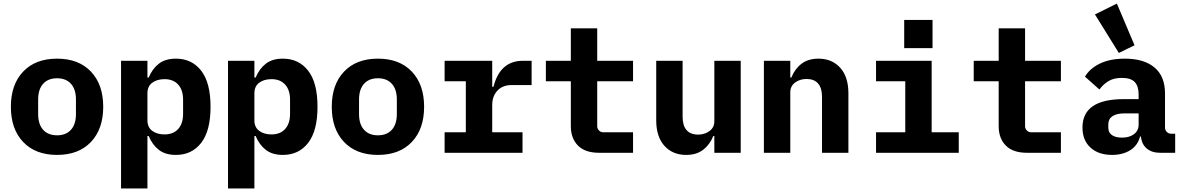

<svg xmlns="http://www.w3.org/2000/svg" viewBox="-20 -857 6640 1077"><path d="M41 -258Q41 -383 110 -455.5Q179 -528 300 -528Q421 -528 490 -455.5Q559 -383 559 -258Q559 -133 490 -60.5Q421 12 300 12Q179 12 110 -60.5Q41 -133 41 -258ZM406 -217V-299Q406 -356 378 -387Q350 -418 300 -418Q250 -418 222 -387Q194 -356 194 -299V-217Q194 -160 222 -129Q250 -98 300 -98Q350 -98 378 -129Q406 -160 406 -217Z M659 -516H807V-422H814Q835 -472 871.5 -500Q908 -528 967 -528Q1056 -528 1108.5 -460.5Q1161 -393 1161 -258Q1161 -123 1108.5 -55.5Q1056 12 967 12Q908 12 871.5 -16Q835 -44 814 -94H807V200H659ZM1007 -218V-298Q1007 -352 979.5 -382.5Q952 -413 903 -413Q861 -413 834 -393Q807 -373 807 -334V-182Q807 -143 834 -123Q861 -103 903 -103Q952 -103 979.5 -133.5Q1007 -164 1007 -218Z M1259 -516H1407V-422H1414Q1435 -472 1471.5 -500Q1508 -528 1567 -528Q1656 -528 1708.5 -460.5Q1761 -393 1761 -258Q1761 -123 1708.5 -55.5Q1656 12 1567 12Q1508 12 1471.5 -16Q1435 -44 1414 -94H1407V200H1259ZM1607 -218V-298Q1607 -352 1579.5 -382.5Q1552 -413 1503 -413Q1461 -413 1434 -393Q1407 -373 1407 -334V-182Q1407 -143 1434 -123Q1461 -103 1503 -103Q1552 -103 1579.5 -133.5Q1607 -164 1607 -218Z M1841 -258Q1841 -383 1910 -455.5Q1979 -528 2100 -528Q2221 -528 2290 -455.5Q2359 -383 2359 -258Q2359 -133 2290 -60.5Q2221 12 2100 12Q1979 12 1910 -60.5Q1841 -133 1841 -258ZM2206 -217V-299Q2206 -356 2178 -387Q2150 -418 2100 -418Q2050 -418 2022 -387Q1994 -356 1994 -299V-217Q1994 -160 2022 -129Q2050 -98 2100 -98Q2150 -98 2178 -129Q2206 -160 2206 -217Z M2474 -115H2593V-401H2474V-516H2741V-370H2748Q2785 -516 2913 -516H2962V-380H2852Q2799 -380 2770 -348.5Q2741 -317 2741 -268V-115H2911V0H2474Z M3330 -149Q3330 -135 3340 -125Q3350 -115 3364 -115H3531V0H3340Q3262 0 3222 -40.5Q3182 -81 3182 -149V-401H3042V-516H3182V-698H3330V-516H3531V-401H3330Z M3987 -94H3981Q3962 -46 3924.5 -17Q3887 12 3829 12Q3753 12 3707 -39Q3661 -90 3661 -182V-516H3809V-202Q3809 -153 3831 -127.5Q3853 -102 3896 -102Q3933 -102 3960 -122Q3987 -142 3987 -177V-516H4135V0H3987Z M4265 0V-516H4413V-422H4419Q4438 -470 4475.5 -499Q4513 -528 4571 -528Q4647 -528 4693 -477Q4739 -426 4739 -334V0H4591V-314Q4591 -363 4569 -388.5Q4547 -414 4504 -414Q4467 -414 4440 -394Q4413 -374 4413 -339V0Z M5211 -745V-587H5052V-745ZM4894 -115H5058V-401H4894V-516H5206V-115H5358V0H4894Z M5730 -149Q5730 -135 5740 -125Q5750 -115 5764 -115H5931V0H5740Q5662 0 5622 -40.5Q5582 -81 5582 -149V-401H5442V-516H5582V-698H5730V-516H5931V-401H5730Z M6487 0Q6441 0 6412.5 -24Q6384 -48 6380 -91H6375Q6362 -41 6320 -14.5Q6278 12 6218 12Q6142 12 6097 -29Q6052 -70 6052 -142Q6052 -301 6284 -301H6367V-327Q6367 -374 6345 -397Q6323 -420 6273 -420Q6229 -420 6199.5 -403Q6170 -386 6147 -355L6066 -427Q6093 -473 6150 -500.5Q6207 -528 6290 -528Q6397 -528 6456 -478.5Q6515 -429 6515 -333V-141Q6515 -127 6525 -117Q6535 -107 6549 -107H6572V0ZM6367 -159V-221H6288Q6244 -221 6220.5 -205.5Q6197 -190 6197 -160V-140Q6197 -113 6217.5 -99Q6238 -85 6274 -85Q6315 -85 6341 -104.5Q6367 -124 6367 -159ZM6122 -776 6245 -837 6344 -603 6256 -560Z"/></svg>

Font: iA Writer Duo S
Style: Bold
Weight: 700
Designer: Mike Abbink, Paul van der Laan, Pieter van Rosmalen, Oliver Reichenstein
Foundry: Bold Monday and Information Architects Inc.
Version: Version 2.000